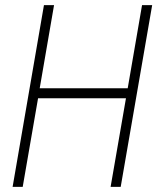

<svg xmlns="http://www.w3.org/2000/svg" viewBox="-20 -731 627 751"><path d="M452.1 0 575.2 -710.9H535.6L479.5 -385.7H135.3L191.4 -710.9H151.9L29.3 0H68.8L128.9 -346.7H472.7L412.6 0Z"/></svg>

Font: Roboto Mono ExtraLight
Style: Italic
Weight: 250
Italic angle: -10°
Monospace: yes
Designer: Google
Version: Version 3.000